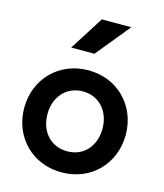

<svg xmlns="http://www.w3.org/2000/svg" viewBox="-131 -939 945 1109"><g transform="rotate(15 341.5 -385.0)"><path d="M342 72C517 72 645 -59 645 -233C645 -406 517 -538 342 -538C166 -538 38 -406 38 -233C38 -59 166 72 342 72ZM342 -54C243 -54 177 -129 177 -233C177 -336 243 -412 342 -412C440 -412 506 -336 506 -233C506 -129 441 -54 342 -54ZM210 -639H349L515 -842H339Z"/></g></svg>

Font: LINE Seed JP App_OTF Bold
Style: Regular
Weight: 700
Designer: LINE & Fontrix & Fontworks
Version: Version 1.009